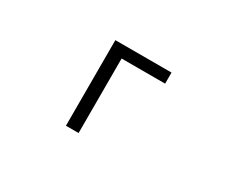

<svg xmlns="http://www.w3.org/2000/svg" viewBox="-92 -796 1240 1051"><g transform="rotate(30 528.0 -270.5)"><path d="M465 0H385V-541H740V-471H465Z"/></g></svg>

Font: PlemolJP
Style: Regular
Weight: 400
Monospace: yes
Version: v2.0.4; ttfautohint (v1.8.4.7-5d5b-dirty) -l 6 -r 45 -G 200 